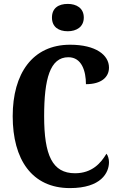

<svg xmlns="http://www.w3.org/2000/svg" viewBox="-20 -953 613 983"><path d="M327 -793C371 -793 409 -815 409 -863C409 -912 371 -933 327 -933C280 -933 246 -912 246 -863C246 -815 280 -793 327 -793ZM338 10C498 10 538 -69 538 -123C538 -138 533 -157 525 -166C497 -119 452 -66 364 -66C248 -66 206 -158 206 -358C206 -549 236 -660 330 -660C399 -660 420 -588 420 -522C499 -522 538 -558 538 -607C538 -671 471 -724 339 -724C146 -724 45 -576 45 -358C45 -137 143 10 338 10Z"/></svg>

Font: Noto Serif Hebrew ExtraCondensed ExtraBold
Style: Regular
Weight: 800
Width: 2
Designer: Monotype Design Team
Foundry: Monotype Imaging Inc.
Version: Version 2.004